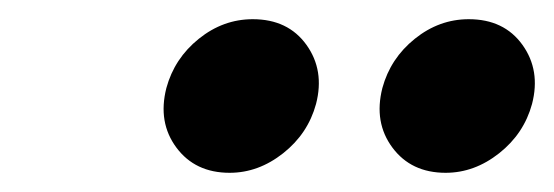

<svg xmlns="http://www.w3.org/2000/svg" viewBox="-20 -725 577 200"><path d="M444.2 -545Q408.3 -545 388.8 -571.2Q369.2 -597.5 378.3 -633.3Q386.7 -664.2 412.1 -684.6Q437.5 -705 468.3 -705Q505 -705 524.2 -678.3Q543.3 -651.7 534.2 -616.7Q525.8 -585.8 500 -565.4Q474.2 -545 444.2 -545ZM219.2 -545Q183.3 -545 163.8 -571.2Q144.2 -597.5 153.3 -633.3Q161.7 -664.2 187.1 -684.6Q212.5 -705 243.3 -705Q280 -705 299.2 -678.3Q318.3 -651.7 309.2 -616.7Q300.8 -585.8 275 -565.4Q249.2 -545 219.2 -545Z"/></svg>

Font: Funnel Sans ExtraBold
Style: Italic
Weight: 800
Italic angle: -14.036°
Version: Version 1.000; Beta; Release 5; Build 24; ttfautohint (v1.8.